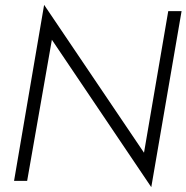

<svg xmlns="http://www.w3.org/2000/svg" viewBox="-20 -746 769 792"><path d="M674 -700 574 -116 162 -726 38 0H92L194 -582L604 26L729 -700Z"/></svg>

Font: Jost* 300 Light Italic
Style: Italic
Weight: 300
Italic angle: -10°
Version: Version 3.200; ttfautohint (v0.97) -l 8 -r 50 -G 200 -x 14 -